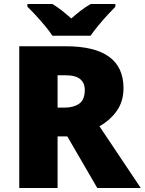

<svg xmlns="http://www.w3.org/2000/svg" viewBox="-20 -947 729 967"><path d="M311 -714Q602 -714 602 -503Q602 -438 569.5 -390.5Q537 -343 481 -311L689 0H470L319 -260H270V0H77V-714ZM308 -568H270V-405H306Q350 -405 378.5 -424.5Q407 -444 407 -494Q407 -529 384 -548.5Q361 -568 308 -568ZM244 -767Q229 -790 206.5 -817Q184 -844 160.5 -869.5Q137 -895 118 -913V-927H244Q270 -911 291.5 -894Q313 -877 339 -854Q365 -877 388 -894.5Q411 -912 437 -927H561V-913Q544 -896 520.5 -870.5Q497 -845 474.5 -817.5Q452 -790 436 -767Z"/></svg>

Font: Noto Sans Syriac Eastern Black
Style: Regular
Weight: 900
Designer: Patrick Giasson and the Monotype Design Team
Foundry: Monotype Imaging Inc.
Version: Version 3.001; ttfautohint (v1.8.4.7-5d5b)